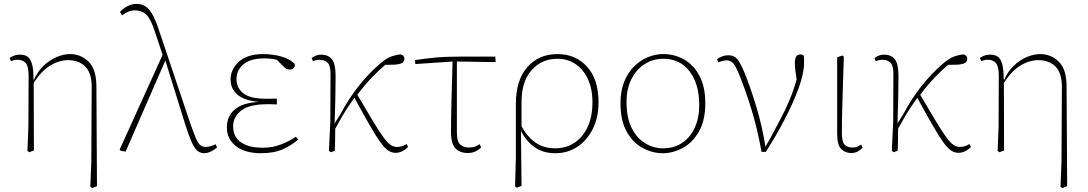

<svg xmlns="http://www.w3.org/2000/svg" viewBox="-20 -769 5555 980"><path d="M441 184 446 57 448 -321Q449 -395 416 -428.5Q383 -462 328 -462Q282 -462 236.5 -434.5Q191 -407 152 -346L153 -1L129 8L120 1L125 -125L126 -383Q126 -430 111.5 -447Q97 -464 69 -464Q59 -464 50.5 -461.5Q42 -459 36 -457L29 -473Q36 -478 49.5 -484Q63 -490 82 -490Q104 -490 119 -481Q134 -472 142.5 -445Q151 -418 151 -365L152 -363V-359Q172 -405 203.5 -434.5Q235 -464 270.5 -478.5Q306 -493 337 -493Q392 -493 431.5 -455Q471 -417 472 -331L475 181L451 191Z M1022 13Q1003 13 988 1Q973 -11 959 -42Q945 -73 927 -129L824 -460L621 5L595 0L591 -6L810 -489L770 -609Q751 -669 728.5 -692.5Q706 -716 668 -716Q649 -716 634 -709Q619 -702 603 -691L592 -708Q632 -749 677 -749Q717 -749 742 -719Q767 -689 789 -622L950 -143Q967 -95 978 -68Q989 -41 1000.5 -30Q1012 -19 1029 -19Q1040 -19 1054 -22.5Q1068 -26 1080 -33L1088 -17Q1077 -6 1058 3.5Q1039 13 1022 13Z M1312 13Q1231 13 1184.5 -23Q1138 -59 1138 -119Q1138 -176 1178.5 -210.5Q1219 -245 1303 -249Q1232 -254 1194.5 -284Q1157 -314 1157 -363Q1157 -416 1200 -454.5Q1243 -493 1323 -493Q1370 -493 1414.5 -481Q1459 -469 1484 -443Q1487 -429 1479 -421.5Q1471 -414 1460 -414Q1448 -414 1439.5 -419.5Q1431 -425 1422 -435L1393 -464Q1364 -471 1329 -471Q1259 -471 1223 -441Q1187 -411 1187 -365Q1187 -321 1221.5 -293Q1256 -265 1338 -265Q1350 -265 1363 -265Q1376 -265 1393 -266V-236Q1377 -237 1365.5 -237Q1354 -237 1344 -237Q1252 -237 1211 -204.5Q1170 -172 1170 -125Q1170 -70 1210 -42.5Q1250 -15 1322 -15Q1372 -15 1415 -32Q1458 -49 1490 -71L1502 -57Q1471 -29 1425.5 -8Q1380 13 1312 13Z M1669 8 1659 1 1666 -150 1667 -387Q1668 -432 1653 -448Q1638 -464 1611 -464Q1601 -464 1592 -461.5Q1583 -459 1577 -457L1571 -473Q1577 -478 1590 -484Q1603 -490 1620 -490Q1655 -490 1674 -467Q1693 -444 1693 -382Q1693 -322 1691.5 -260Q1690 -198 1688 -139L1718 -187Q1759 -264 1808.5 -327Q1858 -390 1913 -438Q1952 -473 1980.5 -482Q2009 -491 2026 -491Q2033 -489 2038.5 -484Q2044 -479 2044 -468Q2044 -455 2033 -448Q2022 -441 1995 -439L1946 -438Q1912 -409 1876.5 -372Q1841 -335 1804 -285Q1852 -203 1883.5 -151Q1915 -99 1936 -70Q1957 -41 1973 -30Q1989 -19 2006 -19Q2020 -19 2032.5 -23Q2045 -27 2055 -34L2063 -19Q2051 -6 2034 2.5Q2017 11 1999 11Q1980 11 1962.5 0Q1945 -11 1923 -41Q1901 -71 1869 -126.5Q1837 -182 1789 -270Q1770 -243 1755 -220.5Q1740 -198 1725 -172.5Q1710 -147 1691 -112Q1691 -82 1690.5 -54Q1690 -26 1689 0Z M2100 -442 2098 -462Q2146 -470 2200 -475Q2254 -480 2326 -480H2508L2510 -452L2312 -455V-94Q2312 -45 2330 -30.5Q2348 -16 2373 -16Q2393 -16 2405.5 -21Q2418 -26 2428 -33L2436 -17Q2427 -7 2409.5 2.5Q2392 12 2367 12Q2328 12 2305 -11.5Q2282 -35 2282 -96Q2282 -165 2284.5 -258.5Q2287 -352 2290 -455Z M2642 -249V-124Q2671 -71 2713 -41.5Q2755 -12 2814 -12Q2870 -12 2912.5 -40.5Q2955 -69 2979.5 -121.5Q3004 -174 3004 -247Q3004 -316 2980.5 -366Q2957 -416 2917 -442.5Q2877 -469 2825 -469Q2745 -469 2693.5 -411Q2642 -353 2642 -249ZM2609 183 2613 33V-238Q2613 -360 2671.5 -426.5Q2730 -493 2825 -493Q2918 -493 2976.5 -428.5Q3035 -364 3035 -247Q3035 -169 3005.5 -110.5Q2976 -52 2926.5 -19.5Q2877 13 2815 13Q2749 13 2705.5 -20Q2662 -53 2639 -102L2642 180L2618 189Z M3364 13Q3309 13 3259.5 -14Q3210 -41 3178.5 -97.5Q3147 -154 3147 -242Q3147 -305 3166 -352Q3185 -399 3217 -430.5Q3249 -462 3287.5 -477.5Q3326 -493 3364 -493Q3425 -493 3474 -464Q3523 -435 3551.5 -379.5Q3580 -324 3580 -242Q3580 -154 3547.5 -97.5Q3515 -41 3465 -14Q3415 13 3364 13ZM3364 -12Q3420 -12 3461.5 -39.5Q3503 -67 3526 -117Q3549 -167 3549 -233Q3549 -340 3500 -404.5Q3451 -469 3366 -469Q3314 -469 3271.5 -442.5Q3229 -416 3203.5 -366.5Q3178 -317 3178 -248Q3178 -167 3204.5 -115Q3231 -63 3273.5 -37.5Q3316 -12 3364 -12Z M3867 6Q3845 -116 3814 -215.5Q3783 -315 3753 -388Q3734 -435 3720.5 -448Q3707 -461 3689 -461Q3676 -461 3665 -457.5Q3654 -454 3647 -451L3640 -467Q3650 -475 3665.5 -481Q3681 -487 3697 -487Q3729 -487 3745.5 -464.5Q3762 -442 3781 -396Q3810 -324 3840 -225.5Q3870 -127 3887 -20L3912 -64Q3939 -115 3963 -160Q3987 -205 4008 -254Q4029 -303 4046 -363Q4037 -420 4037 -449Q4037 -491 4066 -491Q4078 -491 4082 -485Q4084 -477 4084 -467Q4084 -457 4084 -449Q4084 -395 4056.5 -319.5Q4029 -244 3985 -159.5Q3941 -75 3889 6Z M4325 12Q4294 12 4273.5 -8.5Q4253 -29 4253 -87V-476L4279 -486L4287 -480Q4284 -377 4281.5 -303.5Q4279 -230 4278 -179Q4277 -128 4277 -91Q4277 -45 4291 -30.5Q4305 -16 4330 -16Q4347 -16 4357.5 -21Q4368 -26 4376 -31L4383 -15Q4375 -6 4360 3Q4345 12 4325 12Z M4542 8 4532 1 4539 -150 4540 -387Q4541 -432 4526 -448Q4511 -464 4484 -464Q4474 -464 4465 -461.5Q4456 -459 4450 -457L4444 -473Q4450 -478 4463 -484Q4476 -490 4493 -490Q4528 -490 4547 -467Q4566 -444 4566 -382Q4566 -322 4564.5 -260Q4563 -198 4561 -139L4591 -187Q4632 -264 4681.5 -327Q4731 -390 4786 -438Q4825 -473 4853.5 -482Q4882 -491 4899 -491Q4906 -489 4911.5 -484Q4917 -479 4917 -468Q4917 -455 4906 -448Q4895 -441 4868 -439L4819 -438Q4785 -409 4749.5 -372Q4714 -335 4677 -285Q4725 -203 4756.5 -151Q4788 -99 4809 -70Q4830 -41 4846 -30Q4862 -19 4879 -19Q4893 -19 4905.5 -23Q4918 -27 4928 -34L4936 -19Q4924 -6 4907 2.5Q4890 11 4872 11Q4853 11 4835.5 0Q4818 -11 4796 -41Q4774 -71 4742 -126.5Q4710 -182 4662 -270Q4643 -243 4628 -220.5Q4613 -198 4598 -172.5Q4583 -147 4564 -112Q4564 -82 4563.5 -54Q4563 -26 4562 0Z M5393 184 5398 57 5400 -321Q5401 -395 5368 -428.5Q5335 -462 5280 -462Q5234 -462 5188.5 -434.5Q5143 -407 5104 -346L5105 -1L5081 8L5072 1L5077 -125L5078 -383Q5078 -430 5063.5 -447Q5049 -464 5021 -464Q5011 -464 5002.5 -461.5Q4994 -459 4988 -457L4981 -473Q4988 -478 5001.5 -484Q5015 -490 5034 -490Q5056 -490 5071 -481Q5086 -472 5094.5 -445Q5103 -418 5103 -365L5104 -363V-359Q5124 -405 5155.5 -434.5Q5187 -464 5222.5 -478.5Q5258 -493 5289 -493Q5344 -493 5383.5 -455Q5423 -417 5424 -331L5427 181L5403 191Z"/></svg>

Font: Source Serif 4 SmText ExtraLight
Style: Regular
Weight: 200
Designer: Frank Grießhammer
Foundry: Adobe
Version: Version 4.005;hotconv 1.1.0;makeotfexe 2.6.0